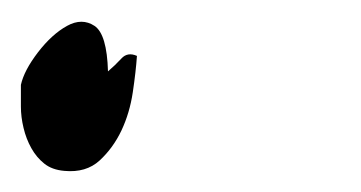

<svg xmlns="http://www.w3.org/2000/svg" viewBox="-50 -123 340 181"><path d="M79.1 -70.3Q78.1 -55.7 75.2 -36.1Q72.3 -16.6 64.5 0Q56.6 16.6 43.9 28.3Q31.2 40 10.7 38.1Q-1 37.1 -8.3 31.2Q-15.6 25.4 -20.5 16.6Q-25.4 7.8 -27.8 -2.4Q-30.3 -12.7 -30.3 -22.5V-43Q-27.3 -56.6 -14.2 -73.7Q-1 -90.8 13.2 -98.6Q27.3 -106.4 39.1 -98.6Q50.8 -90.8 51.8 -55.7Q58.6 -61.5 64.5 -67.9Q70.3 -74.2 79.1 -70.3Z"/></svg>

Font: Homemade Apple
Style: Regular
Weight: 400
Version: Version 1.001